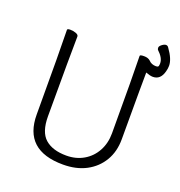

<svg xmlns="http://www.w3.org/2000/svg" viewBox="-144 -926 998 1062"><g transform="rotate(20 355.0 -395.5)"><path d="M343 13Q112 13 112 -198Q112 -586 109 -695Q109 -702 127 -702Q145 -702 160.5 -696Q176 -690 176 -680Q174 -584 174 -210Q174 -117 218 -78.5Q262 -40 343 -40Q400 -40 444.5 -66Q489 -92 514 -138Q539 -184 539 -242Q539 -595 536 -697Q536 -704 560 -704Q584 -704 597 -692Q613 -674 641 -674Q643 -674 650 -675.5Q657 -677 657 -697Q657 -729 620 -763Q617 -767 617 -775.5Q617 -784 630 -794Q643 -804 653 -804Q663 -804 669 -794Q708 -740 708 -701Q708 -685 703 -667Q689 -613 644 -613Q628 -613 602 -623Q601 -594 601 -230Q601 -157 568.5 -102.5Q536 -48 478.5 -17.5Q421 13 343 13Z"/></g></svg>

Font: ToneOZ-Pinyin-WenKai-Light
Style: Light
Weight: 300
Designer: Fontworks Inc.
Foundry: ToneOZ
Version: Version 0.240331